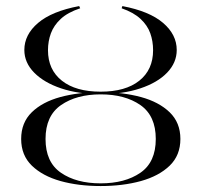

<svg xmlns="http://www.w3.org/2000/svg" viewBox="-20 -604 666 635"><path d="M312.9 11.3Q239.5 11.3 180.2 -5.2Q121 -21.8 85.5 -56Q50 -90.3 50 -144.4Q50 -198.4 85.1 -232.7Q120.2 -266.9 179.8 -283.1Q239.5 -299.2 312.9 -299.2Q386.3 -299.2 446 -283.1Q505.6 -266.9 541.1 -232.7Q576.6 -198.4 576.6 -144.4Q576.6 -90.3 541.1 -56Q505.6 -21.8 446 -5.2Q386.3 11.3 312.9 11.3ZM312.9 2.4Q393.5 2.4 444.4 -32.7Q495.2 -67.7 495.2 -144.4Q495.2 -221 444.4 -256.5Q393.5 -291.9 312.9 -291.9Q233.1 -291.9 181.9 -256.5Q130.6 -221 130.6 -144.4Q130.6 -67.7 181.5 -32.7Q232.3 2.4 312.9 2.4ZM312.9 -292.7Q238.7 -292.7 182.3 -311.7Q125.8 -330.6 93.1 -363.7Q60.5 -396.8 60.5 -438.7Q60.5 -489.5 106 -528.2Q151.6 -566.9 241.9 -583.9L245.2 -576.6Q204 -562.9 181 -541.5Q158.1 -520.2 148.4 -494Q138.7 -467.7 138.7 -437.9Q138.7 -373.4 184.7 -337.1Q230.6 -300.8 312.9 -300.8Q395.2 -300.8 440.7 -337.1Q486.3 -373.4 486.3 -437.9Q486.3 -467.7 477 -494Q467.7 -520.2 444.8 -541.5Q421.8 -562.9 382.3 -576.6L384.7 -583.9Q474.2 -566.9 519.4 -528.2Q564.5 -489.5 564.5 -438.7Q564.5 -396.8 532.7 -363.7Q500.8 -330.6 444 -311.7Q387.1 -292.7 312.9 -292.7Z"/></svg>

Font: Playfair 144pt SemiExpanded Light
Style: Regular
Weight: 300
Width: 6
Designer: Claus Eggers Sørensen
Foundry: Claus Eggers Sørensen
Version: Version 2.203